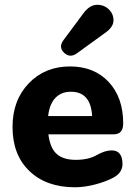

<svg xmlns="http://www.w3.org/2000/svg" viewBox="-20 -784 573 812"><path d="M297 8Q176 8 104.5 -60.5Q33 -129 33 -247Q33 -360 101.5 -431.5Q170 -503 276 -503Q378 -503 439.5 -437.5Q501 -372 501 -262Q501 -216 461 -216H171L172 -293H408L370 -278Q370 -396 280 -396Q233 -396 207.5 -362Q182 -328 182 -263Q182 -180 209.5 -144Q237 -108 300 -108Q354 -108 389 -128Q424 -148 452 -148Q498 -148 498 -90Q498 -54 460 -33Q426 -15 381 -3.5Q336 8 297 8ZM306 -559Q276 -537 251 -561Q226 -585 249 -615L333 -728Q358 -762 388 -763.5Q418 -765 439 -745.5Q460 -726 460 -698Q460 -670 426 -646Z"/></svg>

Font: Nunito VF Beta Light
Style: Regular
Weight: 300
Designer: Vernon Adams
Foundry: newtypography
Version: Version 3.001